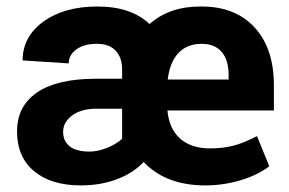

<svg xmlns="http://www.w3.org/2000/svg" viewBox="-20 -558 884 588"><path d="M608.4 9.8Q487.8 9.8 419.9 -62Q388.7 -28.3 338.6 -9.3Q288.6 9.8 227.5 9.8Q136.7 9.8 84.5 -33.7Q32.2 -77.1 32.2 -155.8Q32.2 -232.4 92.8 -274.4Q153.3 -316.4 272 -316.9H354V-344.7Q354 -381.8 334.2 -402.8Q314.5 -423.8 276.9 -423.8Q236.8 -423.8 213.6 -406.5Q190.4 -389.2 190.4 -363.8L49.3 -373Q49.3 -445.8 113 -491.9Q176.8 -538.1 278.3 -538.1Q381.3 -538.1 438 -484.4Q499.5 -539.1 597.2 -538.1Q700.7 -538.1 759.8 -473.9Q818.8 -409.7 818.8 -296.4V-219.7H492.7Q498 -163.1 532 -133.3Q565.9 -103.5 623 -103.5Q660.6 -103.5 692.6 -111.3Q724.6 -119.1 767.1 -141.1L804.7 -48.8Q769 -21.5 716.6 -5.9Q664.1 9.8 608.4 9.8ZM254.4 -93.8Q278.3 -93.8 306.6 -104.7Q335 -115.7 354 -132.8V-225.1H273.9Q227.5 -224.6 200.4 -204.1Q173.3 -183.6 173.3 -153.8Q173.3 -126.5 193.1 -110.1Q212.9 -93.8 254.4 -93.8ZM597.2 -423.8Q553.2 -423.8 526.6 -395.8Q500 -367.7 493.7 -314.5H680.2V-328.1Q680.2 -374 658.9 -398.9Q637.7 -423.8 597.2 -423.8Z"/></svg>

Font: Roboto
Style: Bold
Weight: 700
Designer: Google
Version: Version 2.134; 2016; ttfautohint (v1.6)